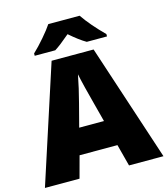

<svg xmlns="http://www.w3.org/2000/svg" viewBox="-133 -1034 991 1136"><g transform="rotate(-15 363.0 -465.5)"><path d="M515.1 0 480 -133.8H248L211.9 0H0L232.9 -716.8H490.2L726.1 0ZM439.9 -292 409.2 -409.2Q398.4 -448.2 383.1 -510.3Q367.7 -572.3 362.8 -599.1Q358.4 -574.2 345.5 -517.1Q332.5 -460 288.1 -292ZM462.9 -771Q421.9 -794.4 364.7 -844.2Q303.7 -792 270 -771H144V-785.2Q177.7 -816.9 214.6 -859.9Q251.5 -902.8 270 -931.2H461.9Q507.8 -864.3 586.9 -785.2V-771Z"/></g></svg>

Font: Open Sans ExtBd
Style: Bold
Weight: 800
Foundry: Ascender Corporation
Version: Version 1.10